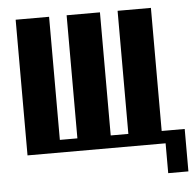

<svg xmlns="http://www.w3.org/2000/svg" viewBox="-47 -542 707 698"><g transform="rotate(-5 306.5 -193.0)"><path d="M35.2 0V-495.1H157.2V-45.9H221.2V-495.1H342.8V-45.9H407.2V-495.1H528.8V-45.9H612.8V108.9H539.1V0Z"/></g></svg>

Font: Moniqa Black Paragraph
Style: Regular
Weight: 900
Designer: Rajesh Rajput
Foundry: Rajesh Rajput
Version: Version 1.000